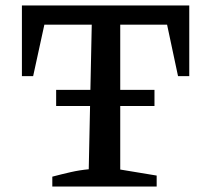

<svg xmlns="http://www.w3.org/2000/svg" viewBox="-20 -681 753 701"><path d="M671 -661V-403H630L590 -591H419V-62L552 -40V0H171V-36Q205 -45 238 -52.5Q271 -60 304 -63L315 -591H142L101 -403H60V-661ZM185 -353H544V-294H185Z"/></svg>

Font: Piazzolla Thin SemiBold
Style: Regular
Weight: 600
Version: Version 2.005